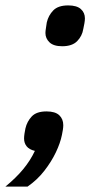

<svg xmlns="http://www.w3.org/2000/svg" viewBox="-47 -551 375 710"><path d="M125 -139Q157 -139 172 -125Q187 -111 187 -88Q187 -81 185.5 -71Q184 -61 182 -52Q176 -22 159.5 12.5Q143 47 117 80.5Q91 114 55 139H-27Q12 107 38.5 75Q65 43 82 7Q61 2 51.5 -10Q42 -22 42 -39Q42 -46 43.5 -56.5Q45 -67 47 -76Q53 -102 70.5 -120.5Q88 -139 125 -139ZM183 -380Q151 -380 136 -394.5Q121 -409 121 -429Q121 -436 123 -448Q125 -460 126 -468Q132 -494 150 -512.5Q168 -531 205 -531Q237 -531 252 -517.5Q267 -504 267 -483Q267 -475 265 -464Q263 -453 261 -444Q257 -418 238.5 -399Q220 -380 183 -380Z"/></svg>

Font: IBM Plex Sans Medium
Style: Italic
Weight: 500
Italic angle: -11.31°
Designer: Mike Abbink, Paul van der Laan, Pieter van Rosmalen
Foundry: Bold Monday
Version: Version 3.201